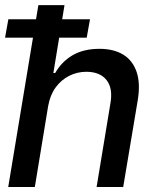

<svg xmlns="http://www.w3.org/2000/svg" viewBox="-28 -748 609 768"><path d="M164.6 -323.7 111.3 0H4.9L125.5 -727.5H230L185.5 -456.1H192.9Q218.3 -501 262.2 -526.9Q306.2 -552.7 370.1 -552.7Q426.3 -552.7 464.4 -529.8Q502.4 -506.8 518.3 -460.9Q534.2 -415 522.9 -346.7L464.8 0H358.4L413.6 -334Q424.3 -394.5 398.4 -427.5Q372.6 -460.4 318.4 -460.9Q280.8 -460.9 248.5 -444.6Q216.3 -428.2 194.3 -397.9Q172.4 -367.7 164.6 -323.7ZM-7.8 -597.2 5.4 -670.9H332L318.8 -597.2Z"/></svg>

Font: Inter Tight Medium
Style: Italic
Weight: 500
Italic angle: -9.39999°
Designer: Rasmus Andersson
Foundry: rsms
Version: Version 3.004